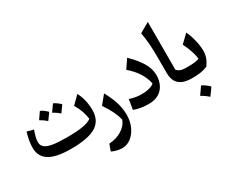

<svg xmlns="http://www.w3.org/2000/svg" viewBox="-139 -1284 2512 2078"><g transform="rotate(-30 1117.0 -245.0)"><path d="M743.2 -175.8Q730.5 -280.3 670.4 -379.4L765.1 -474.1Q819.8 -372.1 819.8 -240.7Q819.8 -111.3 723.6 -51.8Q627.4 7.8 410.6 7.8Q227.5 7.8 140.9 -45.9Q54.2 -99.6 54.2 -210Q54.2 -250 61.5 -294.2Q68.8 -338.4 85.4 -396L167.5 -374.5Q134.3 -288.6 134.3 -233.9Q134.3 -193.8 163.6 -169.2Q192.9 -144.5 258.3 -133.5Q323.7 -122.6 431.2 -122.6Q558.1 -122.6 632.8 -135.3Q707.5 -147.9 743.2 -175.8ZM264.6 -434.6Q287.1 -465.3 322.3 -517.6Q358.4 -503.9 405.3 -458.5Q366.2 -404.3 346.2 -377Q310.5 -409.2 264.6 -434.6ZM427.7 -434.6 485.8 -517.6Q525.9 -501 568.4 -458.5Q546.4 -427.2 509.8 -377Q473.1 -410.2 427.7 -434.6Z M1115.7 -12.7Q1115.7 67.9 1086.2 133.8Q1056.6 199.7 1006.8 238.8Q957 277.8 896 277.8Q864.3 277.8 833.5 270.8Q802.7 263.7 766.6 247.1L796.4 165.5Q890.1 158.7 957 116.7Q1023.9 74.7 1047.9 8.3Q1033.2 -47.9 1005.9 -103.8Q978.5 -159.7 932.1 -228.5L1018.6 -334.5Q1070.8 -238.3 1093.3 -163.6Q1115.7 -88.9 1115.7 -12.7Z M1608.9 -222.2Q1608.9 -156.7 1583.5 -104.7Q1558.1 -52.7 1508.1 -22.7Q1458 7.3 1382.8 7.3Q1279.8 7.3 1199.7 -23.4L1219.7 -147.5Q1295.4 -122.6 1368.7 -122.6Q1422.9 -122.6 1466.8 -134.8Q1510.7 -147 1526.9 -167Q1507.3 -249 1464.6 -313.2Q1421.9 -377.4 1354.5 -434.6L1428.2 -543.9Q1493.7 -478.5 1533.2 -424.6Q1572.8 -370.6 1590.8 -321.5Q1608.9 -272.5 1608.9 -222.2Z M1815.4 -768.1V-170.9Q1829.6 -152.3 1855.2 -141.4Q1880.9 -130.4 1926.8 -130.4H1927.2V0H1926.8Q1848.6 0 1802.5 -23.2Q1756.3 -46.4 1736.3 -88.1Q1716.3 -129.9 1716.3 -185.1V-386.7Q1716.3 -475.6 1710.2 -554Q1704.1 -632.3 1691.4 -696.3Z M1970.2 116.7Q1993.7 126 2016.6 142.6Q2039.6 159.2 2062 182.1Q2046.4 204.6 2030 227.3Q2013.7 250 1996.6 273.4Q1955.6 235.8 1905.8 209Q1922.4 185.5 1938.2 162.8Q1954.1 140.1 1970.2 116.7ZM1927.2 0Q1918 0 1913.6 -7.8Q1909.2 -15.6 1909.2 -34.7V-95.7Q1909.2 -114.7 1913.6 -122.6Q1918 -130.4 1927.2 -130.4H1957.5Q1998 -130.4 2034.2 -134.5Q2070.3 -138.7 2091.8 -149.4Q2080.6 -243.2 2020 -365.2L2118.2 -459.5Q2134.8 -426.3 2148.9 -380.9Q2163.1 -335.4 2171.9 -287.8Q2180.7 -240.2 2180.7 -199.7Q2180.7 -152.3 2166.3 -112.5Q2151.9 -72.8 2121.1 -30.8Q2081.1 -14.2 2038.8 -7.1Q1996.6 0 1941.4 0Z"/></g></svg>

Font: Pinar DS1 SemiBold
Style: Regular
Weight: 600
Designer: Amin Abedi
Version: Version 3.000